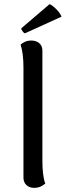

<svg xmlns="http://www.w3.org/2000/svg" viewBox="-20 -901 319 933"><path d="M94 -38V-572Q94 -642 80 -684Q88 -692 101.5 -698Q115 -704 132 -704Q156 -704 171 -691Q186 -678 186 -655V-120Q186 -46 200 -9Q176 12 147 12Q123 12 108.5 -1.5Q94 -15 94 -38ZM101 -739Q95 -741 89 -750Q83 -759 83 -763L221 -881Q236 -874 254 -856Q272 -838 279 -820Z"/></svg>

Font: Arima Madurai Medium
Style: Regular
Weight: 500
Designer: Joana Correia and Natanael Gama
Foundry: NDISCOVER
Version: Version 1.020